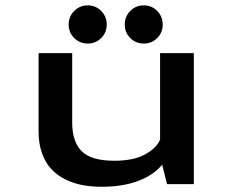

<svg xmlns="http://www.w3.org/2000/svg" viewBox="-20 -704 890 734"><path d="M315.5 -537.5Q285 -537.5 263.8 -558.5Q242.5 -579.5 242.5 -610Q242.5 -641 263.8 -662.2Q285 -683.5 315.5 -683.5Q345.5 -683.5 366.8 -662.2Q388 -641 388 -610Q388 -579.5 366.8 -558.5Q345.5 -537.5 315.5 -537.5ZM457 -610Q457 -641 478 -662.2Q499 -683.5 529.5 -683.5Q560 -683.5 581 -662.2Q602 -641 602 -610Q602 -579.5 581 -558.5Q560 -537.5 529.5 -537.5Q499 -537.5 478 -558.5Q457 -579.5 457 -610ZM368.5 10Q329 10 294.8 3.5Q260.5 -3 229.2 -18.5Q198 -34 175.8 -58Q153.5 -82 140.5 -118.5Q127.5 -155 127.5 -201.5V-501H256V-235Q256 -162.5 292.2 -126Q328.5 -89.5 417 -89.5Q491.5 -89.5 535.5 -114.2Q579.5 -139 592 -170.5V-501H721V0H618.5L600 -74.5Q567 -34.5 508 -12.2Q449 10 368.5 10Z"/></svg>

Font: League Mono Wide Medium
Style: Regular
Weight: 500
Width: 8
Designer: Tyler Finck
Foundry: The League of Moveable Type / Tyler Finck
Version: Version 2.210